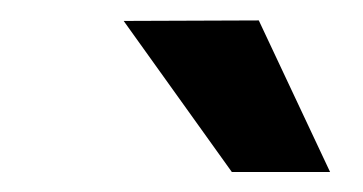

<svg xmlns="http://www.w3.org/2000/svg" viewBox="-20 -770 355 188"><path d="M233.4 -750 303.2 -601.6H207L101.1 -749.5Z"/></svg>

Font: Roboto SemiBold
Style: Italic
Weight: 600
Designer: Christian Robertson
Foundry: Google
Version: Version 3.009; 2024